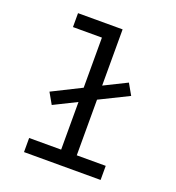

<svg xmlns="http://www.w3.org/2000/svg" viewBox="-133 -841 866 947"><g transform="rotate(20 300.0 -367.5)"><path d="M99 0V-74H267V-324L148 -265L115 -323L267 -399V-662H115V-735H349V-440L468 -499L501 -441L349 -366V-74H501V0Z"/></g></svg>

Font: Iosevka HT Extended
Style: Regular
Weight: 400
Width: 7
Monospace: yes
Designer: Belleve Invis
Foundry: Belleve Invis
Version: Version 32.3.0; ttfautohint (v1.8.4)